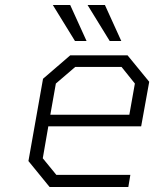

<svg xmlns="http://www.w3.org/2000/svg" viewBox="-20 -743 614 763"><path d="M278 -580 190 -723H259L324 -580ZM416 -580 328 -723H397L462 -580ZM177 0 93 -103 151 -430 259 -523H487L573 -418L541 -241H172L150 -114L204 -48H498L490 0ZM180 -287H494L516 -411L463 -477H279L202 -411Z"/></svg>

Font: Tomorrow Light
Style: Italic
Weight: 300
Italic angle: -10°
Designer: Tony de Marco, Monica Rizzolli
Foundry: Just in Type
Version: Version 2.002